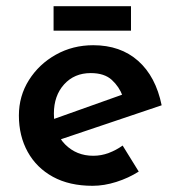

<svg xmlns="http://www.w3.org/2000/svg" viewBox="-20 -589 574 620"><path d="M279 11Q204 11 151 -18Q98 -47 69.5 -98.5Q41 -150 41 -216Q41 -279 73.5 -330.5Q106 -382 160.5 -412.5Q215 -443 281 -443Q369 -443 426 -392.5Q483 -342 502 -249L161 -134L135 -198L399 -292L376 -279Q365 -309 341 -331Q317 -353 273 -353Q220 -353 187 -316.5Q154 -280 154 -222Q154 -159 190.5 -122.5Q227 -86 281 -86Q307 -86 331 -95Q355 -104 376 -119L428 -35Q395 -14 355.5 -1.5Q316 11 279 11ZM153 -569H403V-490H153Z"/></svg>

Font: Reem Kufi Fun Medium
Style: Regular
Weight: 500
Designer: Khaled Hosny
Version: Version 1.005